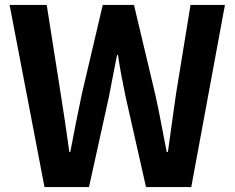

<svg xmlns="http://www.w3.org/2000/svg" viewBox="-20 -761 955 781"><path d="M161 0 19 -741H170L227 -379Q236 -321 245 -262Q254 -203 262 -143H266Q277 -203 289 -262Q301 -321 313 -379L398 -741H525L611 -379Q624 -322 635 -262.5Q646 -203 658 -143H663Q671 -203 679.5 -262Q688 -321 696 -379L755 -741H895L758 0H574L491 -367Q482 -410 474 -452.5Q466 -495 460 -537H456Q448 -495 439.5 -452.5Q431 -410 423 -367L342 0Z"/></svg>

Font: Source Han Sans
Style: Bold
Weight: 700
Designer: Ryoko NISHIZUKA Ë•øÂ°öÊ∂ºÂ≠ê (kana, bopomofo & ideographs); Paul D. Hunt (Latin, Greek & Cyrillic); Sandoll Communicatio
Foundry: Adobe
Version: Version 2.004;hotconv 1.0.118;makeotfexe 2.5.65603